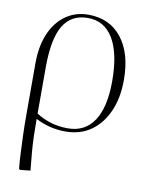

<svg xmlns="http://www.w3.org/2000/svg" viewBox="-84 -584 674 866"><g transform="rotate(10 253.0 -151.5)"><path d="M68 220 63 216Q60 189 58 149.5Q56 110 54.5 64.5Q53 19 53 -26V-266Q53 -344 77.5 -401.5Q102 -459 147 -491Q192 -523 251 -523Q348 -523 403.5 -453Q459 -383 459 -261Q459 -178 431.5 -116Q404 -54 355 -20Q306 14 239 14Q167 14 103 -19H102Q102 22 103 57.5Q104 93 107 130Q110 167 115 215ZM247 -2Q326 -2 367 -64.5Q408 -127 408 -246Q408 -373 367.5 -440.5Q327 -508 251 -508Q175 -508 138.5 -447Q102 -386 102 -256V-44Q167 -2 247 -2Z"/></g></svg>

Font: Display Extralight
Style: Regular
Weight: 200
Designer: Latin by Veronika Burian and Jose Scaglione. Greek by Irene Vlachou. Cyrillic by Vera Evstafieva.
Foundry: TypeTogether
Version: Version 3.002